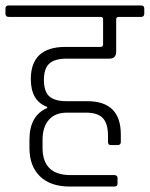

<svg xmlns="http://www.w3.org/2000/svg" viewBox="-34 -643 549 704"><path d="M335 -581H-2Q-14 -581 -14 -593V-612Q-14 -623 -2 -623H483Q495 -623 495 -612V-593Q495 -581 483 -581H402Q392 -581 392 -572V-454Q392 -428 367 -428H211Q167 -428 147 -410Q127 -392 127 -350Q127 -308 146.5 -290Q166 -272 210 -272H286Q409 -272 409 -150V-122Q409 -111 397 -111H373Q362 -111 362 -122V-145Q362 -190 343 -210Q324 -230 281 -230H212Q168 -230 145 -203.5Q122 -177 122 -130V-101Q122 -1 225 -1H385Q397 -1 397 10V30Q397 41 385 41H222Q151 41 112.5 3.5Q74 -34 74 -100V-131Q74 -219 139 -247V-251Q79 -273 79 -353Q79 -471 206 -471H334Q344 -471 344 -480V-572Q344 -581 335 -581Z"/></svg>

Font: Rajdhani
Style: Regular
Weight: 400
Designer: Satya Rajpurohit, Jyotish Sonowal
Foundry: Indian Type Foundry
Version: Version 1.201;PS 1.0;hotconv 1.0.78;makeotf.lib2.5.61930; tt